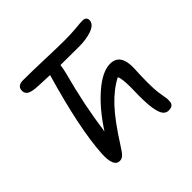

<svg xmlns="http://www.w3.org/2000/svg" viewBox="-172 -874 1101 1101"><g transform="rotate(-45 378.0 -323.5)"><path d="M615.2 30.8Q584.5 30.8 570.6 -3.9Q556.6 -38.6 554.2 -108.9Q552.7 -149.9 554.2 -186.3Q555.7 -222.7 553.5 -258.1Q551.3 -293.5 543 -311Q478 -277.8 416.5 -212.2Q355 -146.5 276.9 -22.9Q256.3 10.3 242.9 23.7Q229.5 37.1 211.9 37.1Q163.1 37.1 168 -64Q178.2 -253.9 276.9 -594.2Q216.8 -596.2 185.1 -598.1Q130.4 -600.1 112.8 -614.5Q95.2 -628.9 100.1 -653.8Q105.5 -683.1 147 -683.1Q221.2 -683.1 322.5 -679.4Q423.8 -675.8 480 -675.8Q529.3 -675.8 572.3 -679.9Q615.2 -684.1 627.9 -684.1Q646.5 -684.1 654.3 -674.8Q662.1 -665.5 659.2 -649.9Q653.8 -621.6 610.6 -606.7Q567.4 -591.8 509.8 -591.8Q404.8 -591.8 359.9 -592.8Q356 -563 349.1 -537.1Q294.4 -334.5 269 -145Q341.3 -257.3 422.1 -327.1Q502.9 -397 565.9 -397Q651.4 -397 645 -275.9Q638.2 -146 646 -85.9Q647.5 -73.2 651.4 -52.2Q655.3 -31.2 656 -23.2Q656.7 -15.1 654.8 3.9Q650.4 30.8 615.2 30.8Z"/></g></svg>

Font: Shantell Sans Bouncy
Style: Italic
Weight: 400
Italic angle: -11.31°
Designer: Stephen Nixon, Anya Danilova, Shantell Martin
Foundry: Arrow Type
Version: Version 1.006;[9816181b4]